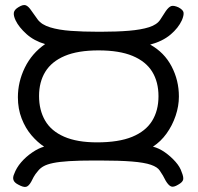

<svg xmlns="http://www.w3.org/2000/svg" viewBox="-20 -728 784 762"><path d="M53 5Q37 -3 33.5 -13.5Q30 -24 36 -37Q45 -62 64 -84Q83 -106 108 -123Q133 -140 155 -146Q129 -163 105 -191Q81 -219 66 -257.5Q51 -296 51 -342Q51 -403 78.5 -459.5Q106 -516 159 -553Q115 -566 85 -593Q55 -620 42 -647Q33 -666 35 -678Q37 -690 54 -700Q72 -711 82.5 -707Q93 -703 105 -685Q111 -676 117.5 -667.5Q124 -659 130 -650Q145 -630 179 -619.5Q213 -609 261.5 -605.5Q310 -602 368 -602H382Q444 -602 492 -606Q540 -610 571.5 -620Q603 -630 616 -650Q621 -658 627 -667Q633 -676 638 -684Q650 -701 660 -704Q670 -707 688 -699Q707 -689 708.5 -678Q710 -667 702 -648Q688 -617 656.5 -590.5Q625 -564 576 -551Q632 -520 661 -464.5Q690 -409 690 -345Q690 -307 677 -268.5Q664 -230 641 -198Q618 -166 587 -146Q611 -140 634.5 -123.5Q658 -107 676.5 -86Q695 -65 701 -45Q709 -26 707 -15.5Q705 -5 687 5Q669 16 659 12Q649 8 638 -10Q632 -22 626.5 -31.5Q621 -41 614 -51Q605 -65 579 -74Q553 -83 503.5 -87Q454 -91 375 -91H354Q294 -91 254.5 -88.5Q215 -86 191 -81Q167 -76 153.5 -68.5Q140 -61 132 -51Q119 -36 113.5 -25.5Q108 -15 104 -7Q94 11 83.5 13.5Q73 16 53 5ZM365 -163Q451 -163 504.5 -185Q558 -207 583.5 -248Q609 -289 609 -346Q609 -403 584 -443.5Q559 -484 506.5 -506Q454 -528 371 -528Q289 -528 237 -506Q185 -484 160 -443.5Q135 -403 135 -347Q135 -291 159 -249.5Q183 -208 234.5 -185.5Q286 -163 365 -163Z"/></svg>

Font: Fredoka SemiExpanded
Style: Regular
Weight: 400
Width: 6
Designer: Ben Nathan
Foundry: Milena B. Brandão, Ben Nathan
Version: Version 2.001